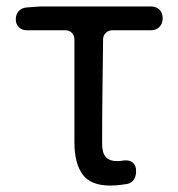

<svg xmlns="http://www.w3.org/2000/svg" viewBox="-20 -563 554 596"><path d="M322 13Q261 13 236 -22Q211 -57 211 -122V-440Q211 -453 203 -461Q195 -469 183 -469H64Q48 -469 38.5 -478.5Q29 -488 29 -503Q29 -519 38.5 -529Q48 -539 64 -540L106 -543H448Q465 -543 475 -533Q485 -523 485 -506Q485 -490 475 -479.5Q465 -469 448 -469H329Q317 -469 308.5 -461Q300 -453 300 -440Q299 -356 298 -277.5Q297 -199 297 -116Q297 -88 308.5 -75.5Q320 -63 342 -63Q351 -63 355.5 -63.5Q360 -64 364 -65Q396 -68 402 -40V-36Q404 -21 397 -8Q390 5 375 8Q368 9 353.5 11Q339 13 322 13Z"/></svg>

Font: Chiron GoRound TC
Style: Regular
Weight: 400
Designer: Ryoko NISHIZUKA 西塚涼子 (kana, bopomofo & ideographs); Paul D. Hunt (Latin, Greek & Cyrillic); Sandoll Communications 산돌커뮤니
Foundry: Adobe
Version: Version 1.000;hotconv 1.1.1;makeotfexe 2.6.0